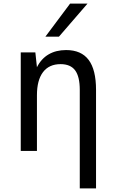

<svg xmlns="http://www.w3.org/2000/svg" viewBox="-20 -838 642 1066"><path d="M369.1 -817.9H465.8L307.1 -634.3H231.9ZM422.9 -338.9Q422.9 -412.6 397.2 -447.3Q371.6 -481.9 316.4 -481.9Q252.4 -481.9 218.8 -437.5Q185.1 -393.1 185.1 -309.1V0H95.2V-546.9H176.3L185.1 -464.8Q209 -512.2 250 -536.1Q291 -560.1 347.2 -560.1Q431.2 -560.1 472.2 -505.4Q513.2 -450.7 513.2 -338.9V208H422.9Z"/></svg>

Font: Hack
Style: Regular
Weight: 400
Monospace: yes
Designer: Christopher Simpkins
Foundry: Christopher Simpkins
Version: Version 2.019; ttfautohint (v1.4.1) -l 4 -r 80 -G 350 -x 0 -